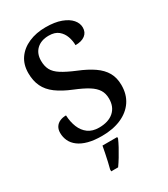

<svg xmlns="http://www.w3.org/2000/svg" viewBox="-226 -827 1009 1151"><g transform="rotate(-30 278.0 -251.5)"><path d="M252 10Q198 10 158.5 -0.5Q119 -11 93 -30.5Q67 -50 55 -76Q43 -102 43 -131Q43 -155 53.5 -171.5Q64 -188 83 -196.5Q102 -205 126 -205Q128 -159 143 -122Q158 -85 187.5 -63.5Q217 -42 262 -42Q327 -42 363.5 -74Q400 -106 400 -163Q400 -199 384 -224.5Q368 -250 334 -271.5Q300 -293 241 -317Q177 -343 136 -373.5Q95 -404 76 -444Q57 -484 57 -537Q57 -596 86 -637.5Q115 -679 166.5 -701.5Q218 -724 283 -724Q347 -724 390 -708Q433 -692 455 -666.5Q477 -641 477 -611Q477 -578 453 -559.5Q429 -541 386 -541Q386 -571 375.5 -601Q365 -631 341 -651Q317 -671 275 -671Q222 -671 191 -642Q160 -613 160 -563Q160 -526 174 -499.5Q188 -473 222.5 -451Q257 -429 317 -404Q379 -379 421 -350Q463 -321 484 -284Q505 -247 505 -196Q505 -132 474 -86Q443 -40 386 -15Q329 10 252 10ZM193 208Q199 187 204.5 161.5Q210 136 215.5 110Q221 84 225 61H327V71Q318 92 303.5 119Q289 146 272.5 173Q256 200 241 221H193Z"/></g></svg>

Font: Noto Serif Gujarati Medium
Style: Regular
Weight: 500
Version: Version 2.102